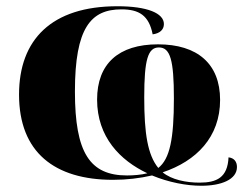

<svg xmlns="http://www.w3.org/2000/svg" viewBox="-20 -566 799 615"><path d="M625 29C689 29 739 9 739 -31C739 -48 730 -60 712 -62C709 3 674 19 619 19C577 19 530 10 501 -14C609 -50 685 -127 685 -246C685 -362 612 -424 486 -424C360 -424 291 -362 291 -247C291 -127 365 -52 452 -11C433 -6 407 -4 387 -4C268 -4 220 -76 220 -273C220 -477 271 -536 369 -536C425 -536 457 -517 469 -456C492 -459 505 -471 505 -489C505 -524 451 -546 356 -546C145 -546 41 -439 41 -263C41 -78 155 10 342 10C386 10 428 5 467 -4C520 18 577 29 625 29ZM487 -28C453 -70 442 -138 442 -254C442 -376 454 -414 489 -414C525 -414 537 -375 537 -251C537 -121 524 -57 487 -28Z"/></svg>

Font: Noto Serif Display Black
Style: Regular
Weight: 900
Designer: Monotype Design Team
Foundry: Monotype Imaging Inc.
Version: Version 2.009